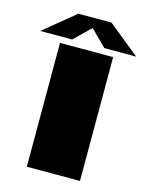

<svg xmlns="http://www.w3.org/2000/svg" viewBox="-154 -812 682 883"><g transform="rotate(15 187.5 -370.5)"><path d="M61 0H314V-589.5H61ZM-41 -619H111L188.5 -694.5L264 -619H416L265.5 -741H108Z"/></g></svg>

Font: Anybody Expanded Black
Style: Regular
Weight: 900
Width: 7
Designer: Tyler Finck
Foundry: Etcetera Type Company
Version: Version 1.113;gftools[0.9.25]